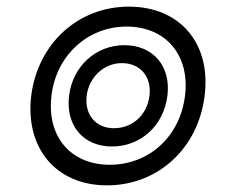

<svg xmlns="http://www.w3.org/2000/svg" viewBox="-20 -547 686 578"><path d="M302 11C456 11 577 -101 596 -259C616 -416 522 -527 368 -527C215 -527 94 -416 74 -259C55 -101 149 11 302 11ZM135 -259C149 -380 244 -467 361 -467C480 -467 552 -380 537 -259C522 -136 429 -51 310 -51C193 -51 120 -136 135 -259ZM188 -259C177 -169 231 -106 317 -106C404 -106 473 -169 484 -259C495 -348 441 -411 354 -411C269 -411 199 -348 188 -259ZM241 -259C248 -315 293 -357 347 -357C403 -357 437 -315 430 -259C423 -201 379 -161 323 -161C269 -161 234 -201 241 -259Z"/></svg>

Font: TPK Tissa Web SemiBold
Style: Italic
Weight: 600
Italic angle: -7°
Designer: Jacques Le Bailly, Suppakit Chalermlarp | Katatrad Co.,Ltd.
Foundry: Jacques Le Bailly, Cadson Demak Co.,Ltd.
Version: Version 5.000;Glyphs 3.1.2 (3151)